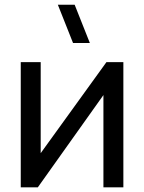

<svg xmlns="http://www.w3.org/2000/svg" viewBox="-20 -808 622 828"><path d="M295 -622.5 229.5 -787.5H302L367.5 -622.5ZM512 -540V0H426V-398L143 0H69.5V-540H155.5V-147.5L439 -540Z"/></svg>

Font: Cns Manrope Med
Style: Regular
Weight: 500
Designer: Mikhail Sharanda
Foundry: Mikhail Sharanda
Version: Version 4.504